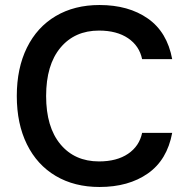

<svg xmlns="http://www.w3.org/2000/svg" viewBox="-20 -735 737 766"><path d="M667 -205Q647 -97 570 -43Q493 11 377 11Q277 11 202.5 -33Q128 -77 87.5 -159Q47 -241 47 -352Q47 -463 87.5 -545Q128 -627 202.5 -671Q277 -715 377 -715Q493 -715 570 -661Q647 -607 667 -499H547Q536 -552 491 -582.5Q446 -613 375 -613Q278 -613 221 -544.5Q164 -476 164 -352Q164 -228 221 -159.5Q278 -91 375 -91Q446 -91 491 -121.5Q536 -152 547 -205Z"/></svg>

Font: CBA Beacon Sans Bold
Style: Regular
Weight: 700
Designer: Wei Huang
Foundry: Wei Huang
Version: Version 1.002